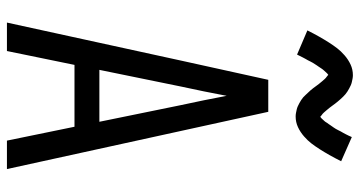

<svg xmlns="http://www.w3.org/2000/svg" viewBox="-256 -756 1013 540"><g transform="rotate(90 250.0 -486.5)"><path d="M44 0 151 -490 205 -735H295L456 0H376L337 -190H163L124 0ZM177 -260H323L276 -490Q269 -522 262.5 -554Q256 -586 250 -618Q244 -586 237.5 -554Q231 -522 224 -490ZM308 -812Q303 -812 298 -813Q293 -814 288.5 -815Q284 -816 279.5 -818Q275 -820 270.5 -822.5Q266 -825 262 -827.5Q258 -830 254.5 -833Q251 -836 247.5 -840Q244 -844 240.5 -847.5Q237 -851 234 -854.5Q231 -858 228 -862Q225 -866 222.5 -869.5Q220 -873 216.5 -877.5Q213 -882 209.5 -886Q206 -890 203 -893.5Q200 -897 195.5 -900Q191 -903 191 -905H193L190 -903Q187 -901 184.5 -898Q182 -895 179.5 -892.5Q177 -890 176 -888.5Q175 -887 173.5 -885Q172 -883 170.5 -880.5Q169 -878 167.5 -876Q166 -874 164 -871Q162 -868 160.5 -865.5Q159 -863 157 -860Q155 -857 153.5 -853.5Q152 -850 150 -846.5Q148 -843 146 -839.5Q144 -836 142 -832Q140 -828 138 -824Q136 -820 134 -816L66 -845Q75 -863 83.5 -878Q92 -893 100 -905.5Q108 -918 116 -928.5Q124 -939 136 -949.5Q148 -960 162 -966.5Q176 -973 192 -973Q197 -973 202 -972Q207 -971 211.5 -970Q216 -969 220.5 -967Q225 -965 229.5 -962.5Q234 -960 238 -957.5Q242 -955 245.5 -952Q249 -949 252.5 -945.5Q256 -942 259.5 -938Q263 -934 266 -930.5Q269 -927 272 -923Q275 -919 277.5 -915.5Q280 -912 283.5 -907.5Q287 -903 290.5 -899Q294 -895 297 -891.5Q300 -888 304.5 -885Q309 -882 309 -880H307L310 -882Q313 -884 315.5 -887Q318 -890 320.5 -892.5Q323 -895 324 -897Q325 -899 326.5 -901Q328 -903 329.5 -905Q331 -907 332.5 -909.5Q334 -912 336 -914.5Q338 -917 339.5 -919.5Q341 -922 343 -925Q345 -928 346.5 -931.5Q348 -935 350 -938.5Q352 -942 354 -945.5Q356 -949 358 -953Q360 -957 362 -961Q364 -965 366 -970L434 -940Q425 -922 416.5 -907Q408 -892 400 -879.5Q392 -867 384 -856.5Q376 -846 364 -835.5Q352 -825 338 -818.5Q324 -812 308 -812Z"/></g></svg>

Font: Iosevka MaddieWtf
Style: Regular
Weight: 400
Monospace: yes
Designer: Belleve Invis
Foundry: Belleve Invis
Version: Version 31.3.0; ttfautohint (v1.8.3)